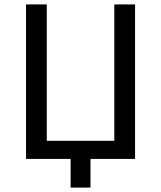

<svg xmlns="http://www.w3.org/2000/svg" viewBox="-20 -720 730 870"><path d="M300 0H98V-700H192V-82H498V-700H592V0H390V130H300Z"/></svg>

Font: Golos UI VF
Style: Regular
Weight: 400
Designer: A.Korolkova, Vitaly Kuzmin
Foundry: ParaType Ltd
Version: Version 2.000